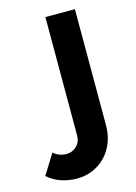

<svg xmlns="http://www.w3.org/2000/svg" viewBox="-231 -585 598 842"><g transform="rotate(-15 67.5 -164.0)"><path d="M13 196Q-25 196 -59 184.5Q-93 173 -120 149L-63 58Q-51 69 -35.5 74.5Q-20 80 -4 80Q22 80 41.5 61.5Q61 43 61 14V-524H195V4Q195 46 181 81.5Q167 117 142 142.5Q117 168 84 182Q51 196 13 196Z"/></g></svg>

Font: PTCRaleway
Style: Bold
Weight: 700
Designer: Matt McInerney, Pablo Impallari, Rodrigo Fuenzalida
Foundry: Matt McInerney, Pablo Impallari, Rodrigo Fuenzalida
Version: Version 3.000g; ttfautohint (v1.5) -l 8 -r 28 -G 28 -x 14 -D